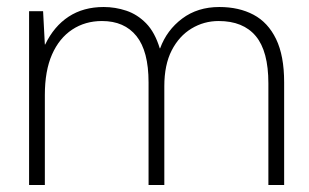

<svg xmlns="http://www.w3.org/2000/svg" viewBox="-20 -528 883 548"><path d="M63 0V-496H103L108 -401H109Q134 -453 176 -480.5Q218 -508 276 -508Q309 -508 340.5 -497.5Q372 -487 397 -461.5Q422 -436 436 -390H437Q456 -442 500 -475Q544 -508 606 -508Q662 -508 703.5 -486Q745 -464 768 -416.5Q791 -369 791 -293V0H746V-290Q746 -382 710 -425Q674 -468 604 -468Q562 -468 526.5 -446.5Q491 -425 470 -384Q449 -343 449 -282V0H404V-293Q404 -382 369.5 -425Q335 -468 271 -468Q223 -468 186 -443.5Q149 -419 128.5 -372.5Q108 -326 108 -257V0Z"/></svg>

Font: DM Sans 28pt ExtraLight
Style: Regular
Weight: 250
Version: Version 4.004;gftools[0.9.30]